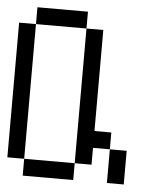

<svg xmlns="http://www.w3.org/2000/svg" viewBox="-48 -667 596 710"><g transform="rotate(5 250.0 -312.5)"><path d="M62.5 -62.5V0H250V-62.5ZM62.5 -62.5Q62.5 -62.5 62.5 -562.5H0Q0 -562.5 0 -62.5ZM250 -62.5H312.5V-125H375Q375 -125 375 0H437.5Q437.5 0 437.5 -125H375V-187.5H312.5Q312.5 -187.5 312.5 -562.5H250Q250 -562.5 250 -62.5ZM62.5 -562.5H250V-625H62.5Z"/></g></svg>

Font: Unifont
Style: Regular
Weight: 500
Version: Version 15.1.04